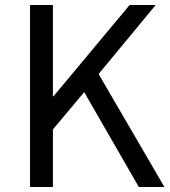

<svg xmlns="http://www.w3.org/2000/svg" viewBox="-20 -753 686 773"><path d="M101 0V-733H193V-365H195L502 -733H607L377 -455L642 0H539L319 -382L193 -232V0Z"/></svg>

Font: Source Han Sans
Style: Regular
Weight: 400
Designer: Ryoko NISHIZUKA Ë•øÂ°öÊ∂ºÂ≠ê (kana, bopomofo & ideographs); Paul D. Hunt (Latin, Greek & Cyrillic); Sandoll Communicatio
Foundry: Adobe
Version: Version 2.004;hotconv 1.0.118;makeotfexe 2.5.65603